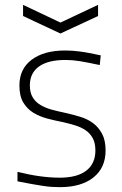

<svg xmlns="http://www.w3.org/2000/svg" viewBox="-20 -761 504 791"><path d="M75 -741 229 -668 384 -741V-695L229 -623L75 -695ZM227 10Q210 10 194 9Q178 8 158 5Q138 2 112.5 -2.5Q87 -7 52 -14V-53Q148 -29 226 -29Q298 -29 335.5 -58Q373 -87 373 -141Q373 -172 362 -192Q351 -212 332.5 -224.5Q314 -237 289.5 -244.5Q265 -252 239 -258Q207 -264 175 -272.5Q143 -281 117.5 -296.5Q92 -312 76 -338.5Q60 -365 60 -409Q60 -477 110.5 -515Q161 -553 249 -553Q264 -553 277.5 -552Q291 -551 307.5 -549Q324 -547 345 -543Q366 -539 395 -533L391 -493Q340 -504 309 -509Q278 -514 250 -514Q178 -514 140.5 -487Q103 -460 103 -409Q103 -379 115 -359.5Q127 -340 147.5 -328Q168 -316 194 -309Q220 -302 249 -296Q280 -289 310 -280Q340 -271 363 -254Q386 -237 400.5 -210Q415 -183 415 -141Q415 -70 365 -30Q315 10 227 10Z"/></svg>

Font: Encode Sans Wide
Style: Thin
Weight: 100
Designer: Pablo Impallari, Andres Torresi
Foundry: Pablo Impallari, Andres Torresi
Version: Version 1.000; ttfautohint (v1.00) -l 8 -r 50 -G 200 -x 14 -